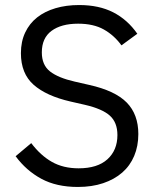

<svg xmlns="http://www.w3.org/2000/svg" viewBox="-20 -730 621 762"><path d="M289 12Q204 12 144 -20.5Q84 -53 42 -110L104 -162Q141 -113 186 -87.5Q231 -62 292 -62Q367 -62 406.5 -98Q446 -134 446 -194Q446 -244 416 -271Q386 -298 317 -314L260 -327Q164 -349 113.5 -393.5Q63 -438 63 -519Q63 -565 80 -601Q97 -637 127.5 -661Q158 -685 200.5 -697.5Q243 -710 294 -710Q373 -710 429.5 -681Q486 -652 525 -596L462 -550Q433 -590 392 -613Q351 -636 290 -636Q223 -636 184.5 -607.5Q146 -579 146 -522Q146 -472 178.5 -446.5Q211 -421 277 -406L334 -393Q437 -370 483 -323Q529 -276 529 -198Q529 -150 512.5 -111Q496 -72 465 -45Q434 -18 389.5 -3Q345 12 289 12Z"/></svg>

Font: IBM Plex Sans Arabic
Style: Regular
Weight: 400
Designer: Mike Abbink, Paul van der Laan, Pieter van Rosmalen, Wael Morcos, Khajak Apelian
Foundry: Bold Monday
Version: Version 1.1